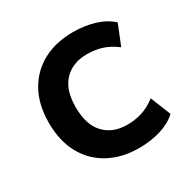

<svg xmlns="http://www.w3.org/2000/svg" viewBox="-161 -875 1043 1045"><g transform="rotate(-30 360.5 -352.5)"><path d="M425 11Q318 11 237 -32.5Q156 -76 111 -157.5Q66 -239 66 -353Q66 -467 111 -548Q156 -629 236.5 -672.5Q317 -716 425 -716Q499 -716 561 -697Q623 -678 664 -640L613 -513Q568 -547 524.5 -560.5Q481 -574 432 -574Q342 -574 288.5 -518.5Q235 -463 235 -354Q235 -244 288 -187.5Q341 -131 432 -131Q481 -131 524.5 -144.5Q568 -158 613 -192L664 -65Q623 -27 561 -8Q499 11 425 11Z"/></g></svg>

Font: Nunito Sans 7pt ExtraBold
Style: Regular
Weight: 800
Designer: Vernon Adams
Foundry: Vernon Adams
Version: Version 3.101;gftools[0.9.27]